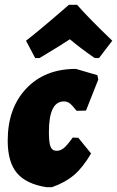

<svg xmlns="http://www.w3.org/2000/svg" viewBox="-20 -767 486 797"><path d="M126 -526 88 -598Q144 -641 266 -747H300Q347 -693 446 -598L391 -526H373Q310 -570 270 -604Q244 -586 144 -526ZM295 -481 384 -455 388 -437 337 -308 298 -307Q279 -331 269 -338.5Q259 -346 245 -346Q183 -346 183 -219Q183 -174 190 -157.5Q197 -141 216 -141Q231 -141 245 -152.5Q259 -164 282 -196L305 -195L358 -130Q325 -73 288.5 -41.5Q252 -10 196 10H173Q89 -3 50.5 -48.5Q12 -94 12 -183Q12 -318 89 -399.5Q166 -481 295 -481Z"/></svg>

Font: Alegreya Sans SC Black
Style: Italic
Weight: 900
Italic angle: -7°
Designer: Juan Pablo del Peral
Foundry: Huerta Tipografica
Version: Version 2.007